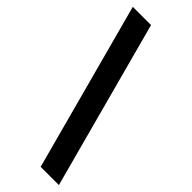

<svg xmlns="http://www.w3.org/2000/svg" viewBox="-281 -795 938 938"><g transform="rotate(45 187.5 -326.5)"><path d="M241.7 109.4 7.3 -761.7H133.3L367.7 109.4Z"/></g></svg>

Font: Inter 24pt
Style: Bold
Weight: 700
Designer: Rasmus Andersson
Foundry: rsms
Version: Version 4.001;git-66647c0bb